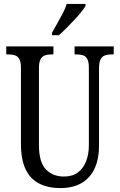

<svg xmlns="http://www.w3.org/2000/svg" viewBox="-20 -951 613 981"><path d="M288 10Q227 10 181.5 -12.5Q136 -35 111.5 -85Q87 -135 87 -216V-605Q87 -635 78.5 -649.5Q70 -664 56 -668.5Q42 -673 23 -673H12V-714H253V-673H243Q224 -673 209.5 -668Q195 -663 187 -648Q179 -633 179 -601V-210Q179 -122 214.5 -85.5Q250 -49 307 -49Q350 -49 378 -70Q406 -91 420 -127Q434 -163 434 -208V-605Q434 -635 426 -649.5Q418 -664 404 -668.5Q390 -673 371 -673H361V-714H561V-673H550Q531 -673 516.5 -668Q502 -663 494 -648Q486 -633 486 -601V-206Q486 -140 464 -91.5Q442 -43 398 -16.5Q354 10 288 10ZM246 -784Q260 -810 274.5 -835Q289 -860 301.5 -884.5Q314 -909 321 -931H417V-921Q410 -908 394.5 -889Q379 -870 359.5 -849Q340 -828 319.5 -807.5Q299 -787 281 -771H246Z"/></svg>

Font: Noto Serif Khmer ExtraCondensed
Style: Regular
Weight: 400
Width: 2
Designer: Danh Hong and the Monotype Design Team
Foundry: Monotype Imaging Inc.
Version: Version 2.004